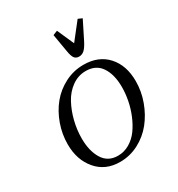

<svg xmlns="http://www.w3.org/2000/svg" viewBox="-157 -748 798 859"><g transform="rotate(-30 241.5 -318.0)"><path d="M50.8 -178.2Q50.8 -231 68.6 -280.8Q86.4 -330.6 117.4 -368.4Q148.4 -406.2 193.4 -429.2Q238.3 -452.1 289.1 -452.1Q366.7 -452.1 411.4 -402.8Q456.1 -353.5 456.1 -272Q456.1 -219.2 437.7 -168.9Q419.4 -118.7 388.2 -79.6Q356.9 -40.5 311.8 -16.8Q266.6 6.8 215.8 6.8Q140.1 6.8 95.5 -45.7Q50.8 -98.1 50.8 -178.2ZM118.2 -169.9Q118.2 -105.5 143.8 -63.7Q169.4 -22 221.2 -22Q252.9 -22 280.8 -38.3Q308.6 -54.7 327.9 -81.3Q347.2 -107.9 361.3 -141.8Q375.5 -175.8 382.3 -211.2Q389.2 -246.6 389.2 -279.8Q389.2 -344.7 363 -383.8Q336.9 -422.9 284.2 -422.9Q245.1 -422.9 212.6 -399.7Q180.2 -376.5 160.2 -339.4Q140.1 -302.2 129.2 -258.3Q118.2 -214.4 118.2 -169.9ZM240.2 -633.8 263.2 -643.1 301.8 -556.2 370.1 -643.1 391.1 -633.8 345.2 -542Q331.5 -515.1 319.6 -504.2Q307.6 -493.2 292 -493.2Q276.4 -493.2 268.3 -503.9Q260.3 -514.6 255.9 -542Z"/></g></svg>

Font: Dihjauti
Style: Italic
Weight: 400
Italic angle: -9°
Designer: T. Christopher White
Version: Version 3.0.0